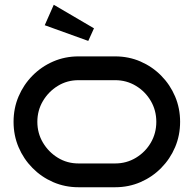

<svg xmlns="http://www.w3.org/2000/svg" viewBox="-20 -787 814 807"><path d="M737 -275Q737 -218 716 -168.5Q695 -119 657.5 -81Q620 -43 570.5 -21.5Q521 0 464 0H310Q253 0 203.5 -21.5Q154 -43 116.5 -81Q79 -119 58 -168.5Q37 -218 37 -275Q37 -332 58 -381.5Q79 -431 116.5 -469Q154 -507 203.5 -528.5Q253 -550 310 -550H464Q521 -550 570.5 -528.5Q620 -507 657.5 -469Q695 -431 716 -381.5Q737 -332 737 -275ZM637 -275Q637 -323 614 -362.5Q591 -402 551.5 -426Q512 -450 464 -450H310Q262 -450 223 -426Q184 -402 160.5 -362.5Q137 -323 137 -275Q137 -227 160.5 -187.5Q184 -148 223 -124Q262 -100 310 -100H464Q512 -100 551.5 -124Q591 -148 614 -187.5Q637 -227 637 -275ZM206 -767 375 -668 351 -615 168 -681Z"/></svg>

Font: Bruno Ace
Style: Regular
Weight: 400
Version: Version 1.100; ttfautohint (v1.8.4.7-5d5b);gftools[0.9.27]